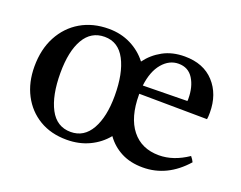

<svg xmlns="http://www.w3.org/2000/svg" viewBox="-86 -648 1021 815"><g transform="rotate(20 424.5 -240.0)"><path d="M273 12Q202 12 149.5 -19.5Q97 -51 68 -106.5Q39 -162 39 -234Q39 -312 70 -370Q101 -428 155.5 -460Q210 -492 282 -492Q337 -492 382 -469.5Q427 -447 457 -408Q485 -446 527 -469Q569 -492 625 -492Q710 -492 758 -439.5Q806 -387 806 -304Q806 -294 805.5 -286.5Q805 -279 804 -274L497 -277Q497 -275 497 -273Q497 -171 541 -115.5Q585 -60 664 -60Q729 -60 794 -104Q804 -92 809 -81Q727 12 617 12Q561 12 519.5 -9.5Q478 -31 451 -69Q420 -31 374.5 -9.5Q329 12 273 12ZM278 -25Q338 -25 370 -81.5Q402 -138 402 -233Q402 -334 370.5 -394Q339 -454 277 -454Q216 -454 184 -399Q152 -344 152 -246Q152 -144 183.5 -84.5Q215 -25 278 -25ZM499 -315 699 -318Q700 -320 700 -323.5Q700 -327 700 -328Q700 -382 677.5 -418Q655 -454 611 -454Q569 -454 538 -417.5Q507 -381 499 -315Z"/></g></svg>

Font: Tiro Tamil
Style: Regular
Weight: 400
Designer: Tamil: Fernando Mello & Fiona Ross. Latin: John Hudson.
Foundry: Tiro Typeworks Ltd.
Version: Version 1.52